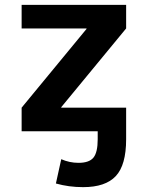

<svg xmlns="http://www.w3.org/2000/svg" viewBox="-20 -540 608 790"><path d="M232 -97H499V-57V0V33Q499 139 456.5 184.5Q414 230 322 230Q263 230 210 215L232 115Q266 130 303 130Q347 130 364.5 108.5Q382 87 382 33V0H69V-97L336 -421V-423H69V-520H499V-423L232 -99Z"/></svg>

Font: M PLUS 1p
Style: Bold
Weight: 700
Version: Version 1.062